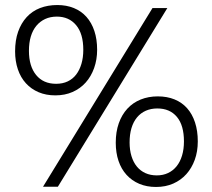

<svg xmlns="http://www.w3.org/2000/svg" viewBox="-20 -732 841 763"><path d="M200 -353Q163 -353 133.5 -365.5Q104 -378 83 -401Q62 -424 51 -456.5Q40 -489 40 -528Q40 -572 52 -606Q64 -640 86 -664Q108 -688 139 -700Q170 -712 208 -712Q244 -712 273.5 -700Q303 -688 323.5 -665Q344 -642 355 -609Q366 -576 366 -534Q366 -495 354 -461.5Q342 -428 320.5 -404Q299 -380 268.5 -366.5Q238 -353 200 -353ZM206 -666Q180 -666 159.5 -656.5Q139 -647 124.5 -629.5Q110 -612 102.5 -587Q95 -562 95 -530Q95 -469 123.5 -434Q152 -399 203 -399Q229 -399 249 -408.5Q269 -418 282.5 -435.5Q296 -453 303.5 -478Q311 -503 311 -534Q311 -598 282.5 -632Q254 -666 206 -666ZM210 10H151L586 -700H645ZM600 11Q563 11 533.5 -1.5Q504 -14 483 -37Q462 -60 451 -92.5Q440 -125 440 -165Q440 -208 452 -242Q464 -276 486 -300Q508 -324 539 -336.5Q570 -349 607 -349Q644 -349 673.5 -337Q703 -325 723.5 -302Q744 -279 755 -245.5Q766 -212 766 -170Q766 -130 754 -97Q742 -64 720.5 -40Q699 -16 668.5 -2.5Q638 11 600 11ZM605 -301Q580 -301 559.5 -292Q539 -283 524.5 -265.5Q510 -248 502.5 -223Q495 -198 495 -166Q495 -136 502.5 -111.5Q510 -87 524 -70Q538 -53 558 -44Q578 -35 603 -35Q628 -35 648 -44.5Q668 -54 682 -71.5Q696 -89 703.5 -114Q711 -139 711 -170Q711 -234 683 -267.5Q655 -301 605 -301Z"/></svg>

Font: LuenTai2017
Style: Regular
Weight: 400
Designer: LuenTai
Foundry: Microsoft Corpration
Version: Version 1.00 November 27, 2016, initial release